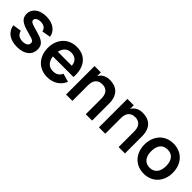

<svg xmlns="http://www.w3.org/2000/svg" viewBox="208 -1558 2575 2575"><g transform="rotate(45 1496.0 -270.0)"><path d="M280 15Q179 15 117 -29.2Q55 -73.5 40 -156.5L163.5 -176Q173.5 -133 203.8 -111.2Q234 -89.5 282.5 -89.5Q326.5 -89.5 352.2 -106.5Q378 -123.5 378 -154Q378 -163 376 -170.2Q374 -177.5 368.8 -183.5Q363.5 -189.5 354.8 -194.8Q346 -200 332 -205Q304.5 -215 242 -231.5Q195 -243.5 160.5 -257.5Q126 -271.5 103 -290Q80 -308.5 68.8 -332.8Q57.5 -357 57.5 -390Q57.5 -427.5 72.8 -457.8Q88 -488 116 -509.8Q144 -531.5 183.5 -543.2Q223 -555 271 -555Q317.5 -555 356.8 -543.8Q396 -532.5 425.5 -511.8Q455 -491 473.8 -461.5Q492.5 -432 497.5 -395.5L374.5 -373.5Q369.5 -409.5 341 -430.2Q312.5 -451 267 -451Q247.5 -451 231 -447Q214.5 -443 202.8 -435.5Q191 -428 184.2 -417.8Q177.5 -407.5 177.5 -395.5Q177.5 -384.5 182.5 -376.8Q187.5 -369 196.5 -362.8Q205.5 -356.5 218.5 -351.5Q231.5 -346.5 247.5 -341.5Q265.5 -336 290 -328.8Q314.5 -321.5 345.5 -313Q388 -301.5 417.5 -287Q447 -272.5 465.8 -254.2Q484.5 -236 493 -212.5Q501.5 -189 501.5 -159.5Q501.5 -119 486.2 -86.5Q471 -54 442.2 -31.5Q413.5 -9 372.5 3Q331.5 15 280 15Z M851 -96Q897.5 -96 928 -115.2Q958.5 -134.5 976.5 -173L1095.5 -139Q1064 -65 1000.5 -25Q937 15 851 15Q790.5 15 740.8 -5.8Q691 -26.5 655.8 -64.2Q620.5 -102 601 -154.5Q581.5 -207 581.5 -270Q581.5 -334 601.2 -386.5Q621 -439 656.5 -476.5Q692 -514 741.2 -534.5Q790.5 -555 850 -555Q914.5 -555 963.8 -532.5Q1013 -510 1045.5 -468.5Q1078 -427 1092.5 -368.2Q1107 -309.5 1101.5 -236.5H711Q719 -169.5 755.2 -132.8Q791.5 -96 851 -96ZM979 -327.5Q974.5 -385 940.8 -416.5Q907 -448 850 -448Q795 -448 760.2 -416.5Q725.5 -385 714 -327.5Z M1571 -297.5Q1571 -367 1538.8 -404.5Q1506.5 -442 1445 -442Q1383.5 -442 1350.8 -404.8Q1318 -367.5 1318 -297.5V0H1197.5V-540H1318V-469.5Q1328 -488 1342.2 -503.5Q1356.5 -519 1376 -530.5Q1395.5 -542 1420.2 -548.5Q1445 -555 1476.5 -555Q1525 -555 1564.5 -541Q1604 -527 1632.2 -498.5Q1660.5 -470 1676 -426.2Q1691.5 -382.5 1691.5 -322.5V0H1571Z M2194 -297.5Q2194 -367 2161.8 -404.5Q2129.5 -442 2068 -442Q2006.5 -442 1973.8 -404.8Q1941 -367.5 1941 -297.5V0H1820.5V-540H1941V-469.5Q1951 -488 1965.2 -503.5Q1979.5 -519 1999 -530.5Q2018.5 -542 2043.2 -548.5Q2068 -555 2099.5 -555Q2148 -555 2187.5 -541Q2227 -527 2255.2 -498.5Q2283.5 -470 2299 -426.2Q2314.5 -382.5 2314.5 -322.5V0H2194Z M2683 15Q2622.5 15 2573 -6Q2523.5 -27 2488.2 -64.5Q2453 -102 2433.8 -154.5Q2414.5 -207 2414.5 -270Q2414.5 -333 2434 -385.5Q2453.5 -438 2488.8 -475.8Q2524 -513.5 2573.5 -534.2Q2623 -555 2683 -555Q2744 -555 2793.5 -534.2Q2843 -513.5 2878.5 -475.8Q2914 -438 2933.2 -385.5Q2952.5 -333 2952.5 -270Q2952.5 -207 2933 -154.5Q2913.5 -102 2878.2 -64.2Q2843 -26.5 2793.2 -5.8Q2743.5 15 2683 15ZM2683 -98Q2717 -98 2743.5 -109.8Q2770 -121.5 2788 -143.8Q2806 -166 2815.5 -198Q2825 -230 2825 -270Q2825 -310.5 2815.8 -342.5Q2806.5 -374.5 2788.5 -396.8Q2770.5 -419 2744 -430.5Q2717.5 -442 2683 -442Q2614 -442 2578 -396.8Q2542 -351.5 2542 -270Q2542 -229.5 2551.2 -197.5Q2560.5 -165.5 2578.5 -143.5Q2596.5 -121.5 2622.8 -109.8Q2649 -98 2683 -98Z"/></g></svg>

Font: Vela Sans Bd
Style: Bold
Weight: 700
Designer: Principal design: Mikhail Sharanda - project Manrope.
Design modification: Ravid Balaliev
Foundry: Mikhail Sharanda
Version: Version 1.001